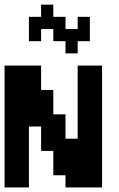

<svg xmlns="http://www.w3.org/2000/svg" viewBox="-20 -824 522 844"><path d="M107.1 -267.9V0H0V-535.7H160.7V-428.6H214.3V-321.4H267.9V-214.3H321.4V-535.7H428.6V0H267.9V-53.6H214.3V-160.7H160.7V-267.9ZM160.7 -696.4V-642.9H107.1V-750H160.7V-803.6H214.3V-750H267.9V-696.4H321.4V-750H375V-642.9H321.4V-589.3H267.9V-642.9H214.3V-696.4Z"/></svg>

Font: Jersey 10
Style: Regular
Weight: 400
Designer: Sarah Cadigan-Fried
Version: Version 1.000